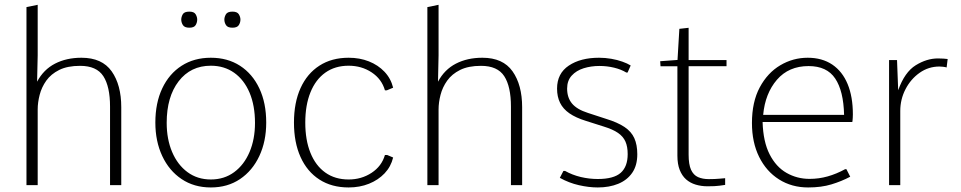

<svg xmlns="http://www.w3.org/2000/svg" viewBox="-20 -782 4061 811"><path d="M91.8 0V-752L139.2 -761.7V-548.3L136.7 -437Q164.1 -488.3 212.4 -513.2Q260.7 -538.1 324.2 -538.1Q411.1 -538.1 451.7 -480.7Q492.2 -423.3 492.2 -329.1V0H444.8V-332Q444.8 -416.5 416.5 -460.2Q388.2 -503.9 318.4 -503.9Q265.1 -503.9 230.2 -486.6Q195.3 -469.2 175.5 -441.4Q155.8 -413.6 147.5 -381.3Q139.2 -349.1 139.2 -319.8V0Z M870.6 9.8Q799.8 9.8 747.1 -25.6Q694.3 -61 665.3 -123Q636.2 -185.1 636.2 -264.2Q636.2 -347.2 665.3 -408.7Q694.3 -470.2 747.1 -504.2Q799.8 -538.1 870.6 -538.1Q941.4 -538.1 993.9 -504.2Q1046.4 -470.2 1075.4 -408.7Q1104.5 -347.2 1104.5 -264.2Q1104.5 -185.1 1075.4 -123Q1046.4 -61 993.9 -25.6Q941.4 9.8 870.6 9.8ZM870.6 -23.9Q927.2 -23.9 969.2 -54.9Q1011.2 -85.9 1034.2 -140.1Q1057.1 -194.3 1057.1 -262.7Q1057.1 -335.9 1034.2 -390.4Q1011.2 -444.8 969.2 -474.6Q927.2 -504.4 870.6 -504.4Q785.2 -504.4 734.6 -438.7Q684.1 -373 684.1 -263.2Q684.1 -194.3 707 -140.1Q730 -85.9 772 -54.9Q814 -23.9 870.6 -23.9ZM961.9 -665Q941.4 -665 934.6 -676Q927.7 -687 927.7 -699.2Q927.7 -710.4 934.3 -721.7Q940.9 -732.9 961.9 -732.9Q981.9 -732.9 988.8 -721.7Q995.6 -710.4 995.6 -699.2Q995.6 -687 988.8 -676Q981.9 -665 961.9 -665ZM779.8 -665Q759.3 -665 752.4 -676.3Q745.6 -687.5 745.6 -699.2Q745.6 -710.4 752 -721.7Q758.3 -732.9 779.8 -732.9Q799.8 -732.9 806.4 -721.7Q813 -710.4 813 -699.2Q813 -687 806.4 -676Q799.8 -665 779.8 -665Z M1452.6 9.8Q1380.9 9.8 1329.1 -23.7Q1277.3 -57.1 1249.5 -118.7Q1221.7 -180.2 1221.7 -264.2Q1221.7 -348.6 1249.5 -409.9Q1277.3 -471.2 1329.1 -504.6Q1380.9 -538.1 1452.6 -538.1Q1499.5 -538.1 1538.3 -522.7Q1577.1 -507.3 1604 -479Q1630.9 -450.7 1640.6 -411.6L1613.8 -400.4H1606Q1592.3 -448.2 1549.8 -476.3Q1507.3 -504.4 1452.6 -504.4Q1395 -504.4 1354 -475.1Q1313 -445.8 1291.3 -391.8Q1269.5 -337.9 1269.5 -264.2Q1269.5 -190.4 1291.3 -136.5Q1313 -82.5 1354 -53.2Q1395 -23.9 1452.6 -23.9Q1506.8 -23.9 1549.6 -52Q1592.3 -80.1 1606 -127.4H1615.2L1640.6 -116.7Q1631.3 -78.1 1604.5 -49.8Q1577.6 -21.5 1538.6 -5.9Q1499.5 9.8 1452.6 9.8Z M1785.2 0V-752L1832.5 -761.7V-548.3L1830.1 -437Q1857.4 -488.3 1905.8 -513.2Q1954.1 -538.1 2017.6 -538.1Q2104.5 -538.1 2145 -480.7Q2185.5 -423.3 2185.5 -329.1V0H2138.2V-332Q2138.2 -416.5 2109.9 -460.2Q2081.5 -503.9 2011.7 -503.9Q1958.5 -503.9 1923.6 -486.6Q1888.7 -469.2 1868.9 -441.4Q1849.1 -413.6 1840.8 -381.3Q1832.5 -349.1 1832.5 -319.8V0Z M2504.9 9.8Q2467.3 9.8 2425.3 0.2Q2383.3 -9.3 2344.7 -30.8L2359.9 -60.1H2366.7Q2397 -43 2432.9 -34.4Q2468.8 -25.9 2504.9 -25.9Q2572.3 -25.9 2601.8 -52Q2631.3 -78.1 2631.3 -130.9Q2631.3 -162.6 2621.8 -184.1Q2612.3 -205.6 2590.3 -220.7Q2568.4 -235.8 2529.8 -247.6L2454.6 -271.5Q2412.1 -284.7 2385.3 -303.2Q2358.4 -321.8 2345.7 -347.7Q2333 -373.5 2333 -407.7Q2333 -471.7 2382.6 -504.9Q2432.1 -538.1 2510.3 -538.1Q2536.6 -538.1 2562 -533.7Q2587.4 -529.3 2608.6 -521.7Q2629.9 -514.2 2644 -505.4L2630.9 -475.6H2625.5Q2604 -488.8 2574 -496.1Q2543.9 -503.4 2512.2 -503.4Q2476.6 -503.4 2445.3 -493.7Q2414.1 -483.9 2394.8 -462.6Q2375.5 -441.4 2375.5 -407.7Q2375.5 -369.6 2396.2 -344.7Q2417 -319.8 2462.9 -305.2L2539.1 -280.3Q2588.9 -265.1 2617.9 -245.6Q2647 -226.1 2659.4 -198.2Q2671.9 -170.4 2671.9 -130.4Q2671.9 -83 2650.4 -52Q2628.9 -21 2591.3 -5.6Q2553.7 9.8 2504.9 9.8Z M2968.8 4.9Q2941.9 4.9 2918.5 -2.2Q2895 -9.3 2877.9 -24.4Q2860.8 -39.6 2851.1 -64.2Q2841.3 -88.9 2841.3 -124.5V-502H2770L2768.6 -523.4L2841.8 -528.8L2849.6 -660.2L2888.7 -664.6V-528.3H3048.8V-502.4H2888.7V-128.9Q2888.7 -87.4 2898.9 -64.9Q2909.2 -42.5 2928.5 -33.9Q2947.8 -25.4 2974.1 -25.4Q3000 -25.4 3019.8 -27.3Q3039.6 -29.3 3043 -29.3V-1Q3035.6 0 3018.8 2.4Q3002 4.9 2968.8 4.9Z M3393.6 9.8Q3324.2 9.8 3270.5 -24.2Q3216.8 -58.1 3186.5 -119.4Q3156.2 -180.7 3156.2 -262.2Q3156.2 -351.6 3189.2 -413.1Q3222.2 -474.6 3275.9 -506.3Q3329.6 -538.1 3391.6 -538.1Q3452.6 -538.1 3495.4 -509.3Q3538.1 -480.5 3560.3 -427Q3582.5 -373.5 3582.5 -298.8Q3582.5 -291 3582 -284.4Q3581.5 -277.8 3581.1 -273.2Q3580.6 -268.6 3580.1 -266.6H3201.2Q3203.6 -183.6 3230.7 -130.4Q3257.8 -77.1 3302.2 -51.8Q3346.7 -26.4 3399.4 -26.4Q3439 -26.4 3476.1 -36.9Q3513.2 -47.4 3549.8 -67.4H3555.2L3571.3 -35.6Q3534.7 -16.1 3491.9 -3.2Q3449.2 9.8 3393.6 9.8ZM3203.6 -296.9H3545.4Q3543 -397.9 3507.8 -450.4Q3472.7 -502.9 3395.5 -502.9Q3311.5 -502.9 3261.7 -445.1Q3211.9 -387.2 3203.6 -296.9Z M3735.4 0V-528.3H3769L3773.9 -400.9Q3801.3 -477.5 3847.9 -506.3Q3894.5 -535.2 3941.9 -535.2Q3954.6 -535.2 3965.1 -534.4Q3975.6 -533.7 3982.9 -532.7L3978.5 -497.1Q3972.2 -499 3963.4 -500Q3954.6 -501 3948.2 -501Q3901.9 -501 3864.3 -474.4Q3826.7 -447.8 3804.7 -405Q3782.7 -362.3 3782.7 -313.5V0Z"/></svg>

Font: Comme Thin
Style: Regular
Weight: 250
Version: Version 1.000;gftools[0.9.27]